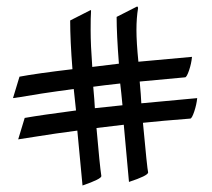

<svg xmlns="http://www.w3.org/2000/svg" viewBox="-20 -642 653 591"><path d="M350 -385Q295 -379 267 -375Q271 -331 272 -309L357 -318Q353 -361 350 -385ZM196 -579 259 -611Q261 -611 260 -602Q259 -593 259 -548.5Q259 -504 264 -436L346 -446Q339 -536 339 -590L402 -622Q405 -621 405 -617Q400 -587 400 -549.5Q400 -512 406 -452L571 -467Q569 -446 562 -425.5Q555 -405 550 -404L410 -391Q414 -348 415 -324Q555 -337 587 -340Q585 -320 578 -299Q571 -278 566 -277Q476 -270 420 -264Q433 -123 436 -111Q435 -101 377 -82L361 -258L277 -248Q287 -132 292 -100Q292 -91 234 -71L218 -240Q149 -231 93.5 -222Q38 -213 36 -213L56 -279Q107 -288 214 -302L207 -368Q154 -361 108 -354Q24 -340 20 -340L40 -406Q93 -416 203 -429Q196 -517 196 -579Z"/></svg>

Font: Mr Bedfort
Style: Regular
Weight: 400
Designer: Alejandro Paul
Foundry: Alejandro Paul
Version: Version 1.000